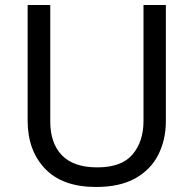

<svg xmlns="http://www.w3.org/2000/svg" viewBox="-20 -734 771 764"><path d="M640 -252Q640 -178 610 -118.5Q580 -59 518.5 -24.5Q457 10 362 10Q229 10 159.5 -62.5Q90 -135 90 -254V-714H180V-251Q180 -164 226.5 -116Q273 -68 367 -68Q464 -68 507.5 -119.5Q551 -171 551 -252V-714H640Z"/></svg>

Font: Noto Sans Kaithi
Style: Regular
Weight: 400
Designer: Monotype Design Team
Foundry: Monotype Imaging Inc.
Version: Version 2.005; ttfautohint (v1.8.4.7-5d5b)